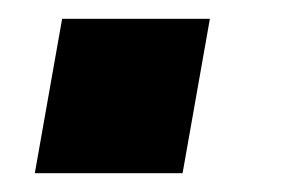

<svg xmlns="http://www.w3.org/2000/svg" viewBox="-20 -184 323 204"><path d="M17 0 46 -164H203L174 0Z"/></svg>

Font: Archivo SemiCondensed ExtraBold
Style: Italic
Weight: 800
Width: 4
Italic angle: -10°
Designer: Hector Gatti
Foundry: Omnibus-Type
Version: Version 2.001